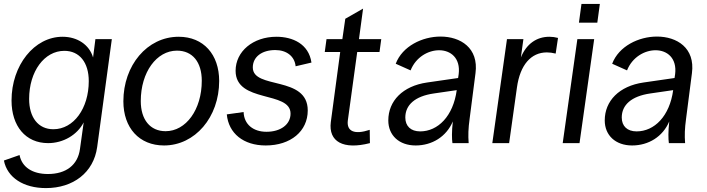

<svg xmlns="http://www.w3.org/2000/svg" viewBox="-27 -732 3618 982"><path d="M208 230C347 230 452 151 470 20L545 -532H461L449 -438C430 -503 369 -544 293 -544C148 -544 32 -398 32 -218C32 -87 104 0 219 0C297 0 368 -42 401 -106L382 30C371 112 311 158 218 158C139 158 85 123 73 61L-7 89C10 176 93 230 208 230ZM246 -71C168 -71 122 -132 122 -226C122 -367 200 -472 302 -472C380 -472 427 -412 427 -317C427 -178 350 -71 246 -71Z M812 12C970 12 1094 -132 1094 -318C1094 -453 1014 -544 887 -544C725 -544 604 -397 604 -214C604 -78 685 12 812 12ZM820 -61C741 -61 693 -120 693 -215C693 -363 774 -473 878 -473C958 -473 1005 -414 1005 -319C1005 -171 924 -61 820 -61Z M1332 12C1460 12 1547 -61 1547 -167C1547 -347 1266 -273 1266 -387C1266 -441 1312 -476 1381 -476C1439 -476 1480 -444 1485 -393L1566 -412C1552 -508 1469 -544 1387 -544C1267 -544 1178 -469 1178 -370C1178 -203 1459 -269 1459 -151C1459 -95 1408 -58 1336 -58C1268 -58 1221 -96 1219 -159L1133 -147C1142 -50 1218 12 1332 12Z M1865 0 1864 -68C1786 -42 1745 -60 1752 -116L1800 -466H1914L1923 -532H1809L1830 -688L1739 -636L1724 -532H1643L1634 -466H1713L1665 -108C1652 -7 1729 35 1865 0Z M2099 12C2183 12 2256 -33 2289 -111C2283 -58 2284 -21 2287 0H2370C2367 -40 2368 -74 2375 -125L2405 -358C2422 -487 2328 -545 2226 -545C2133 -545 2031 -496 1997 -406L2073 -372C2100 -440 2163 -475 2219 -475C2278 -475 2329 -435 2319 -353L2316 -333L2157 -310C2033 -292 1959 -216 1959 -116C1959 -40 2014 12 2099 12ZM2046 -131C2046 -195 2095 -240 2192 -254L2309 -271C2291 -138 2213 -60 2122 -60C2074 -60 2046 -87 2046 -131Z M2491 0H2577L2617 -285C2633 -400 2689 -464 2770 -464C2784 -464 2799 -462 2815 -458L2827 -538C2812 -542 2798 -544 2783 -544C2717 -544 2665 -507 2637 -438L2650 -532H2566Z M2851 0H2937L3012 -532H2926ZM2934 -616H3028L3041 -712H2947Z M3206 12C3290 12 3363 -33 3396 -111C3390 -58 3391 -21 3394 0H3477C3474 -40 3475 -74 3482 -125L3512 -358C3529 -487 3435 -545 3333 -545C3240 -545 3138 -496 3104 -406L3180 -372C3207 -440 3270 -475 3326 -475C3385 -475 3436 -435 3426 -353L3423 -333L3264 -310C3140 -292 3066 -216 3066 -116C3066 -40 3121 12 3206 12ZM3153 -131C3153 -195 3202 -240 3299 -254L3416 -271C3398 -138 3320 -60 3229 -60C3181 -60 3153 -87 3153 -131Z"/></svg>

Font: Ronzino Oblique
Style: Italic
Weight: 400
Italic angle: -8°
Designer: Nunzio Mazzaferro
Foundry: Collletttivo
Version: Version 1.000;Glyphs 3.3 (3337)